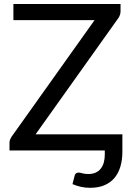

<svg xmlns="http://www.w3.org/2000/svg" viewBox="-20 -736 650 939"><path d="M578.5 -79V6.5Q578.5 45 569.2 77.2Q560 109.5 540.8 133Q521.5 156.5 491.8 169.5Q462 182.5 420.5 182.5Q397 182.5 376.8 178Q356.5 173.5 334.5 164.5L344.5 125.5Q347 114.5 353 111.2Q359 108 364.5 108Q371 108 382.8 111.5Q394.5 115 412 115Q433 115 448.2 108Q463.5 101 473.2 88.2Q483 75.5 487.8 58Q492.5 40.5 492.5 19.5V0H26.5V-38Q26.5 -46 29.2 -53Q32 -60 36 -66.5L442.5 -637.5H45.5V-716.5H569.5V-680.5Q569.5 -664 559.5 -648.5L154 -79Z"/></svg>

Font: Lato 2
Style: Regular
Weight: 400
Designer: Lukasz Dziedzic with Adam Twardoch and Botio Nikoltchev
Foundry: tyPoland Lukasz Dziedzic
Version: Version 2.015; 2015-08-06; http://www.latofonts.com/